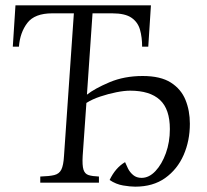

<svg xmlns="http://www.w3.org/2000/svg" viewBox="-20 -685 778 720"><path d="M131 0V-23Q165 -24 183.5 -28.5Q202 -33 210 -49Q218 -65 220 -100L257 -635H176Q110 -635 82.5 -599Q55 -563 51 -510H28L38 -665H546L536 -510H513Q513 -545 505 -573.5Q497 -602 473 -618.5Q449 -635 401 -635H327L306 -330Q335 -353 390.5 -376.5Q446 -400 515 -400Q582 -400 620.5 -375.5Q659 -351 675.5 -310.5Q692 -270 692 -221Q692 -157 668.5 -103.5Q645 -50 599.5 -17.5Q554 15 487 15Q468 15 441.5 10.5Q415 6 391 -10Q413 -56 449 -77Q453 -67 460 -53Q467 -39 479.5 -28.5Q492 -18 511 -18Q539 -18 563 -43.5Q587 -69 602 -110.5Q617 -152 617 -201Q617 -276 579.5 -310.5Q542 -345 468 -345Q446 -345 416 -339Q386 -333 356 -323Q326 -313 304 -299L290 -100Q288 -65 293 -49Q298 -33 312 -28.5Q326 -24 351 -23V0Z"/></svg>

Font: Bona Nova
Style: Italic
Weight: 400
Italic angle: -4°
Designer: Mateusz Machalski
Foundry: Capitalics
Version: Version 4.001; ttfautohint (v1.8.3)